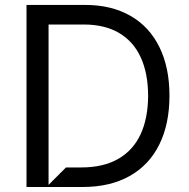

<svg xmlns="http://www.w3.org/2000/svg" viewBox="-20 -747 754 767"><path d="M85.9 0V-727.3H320.3Q425.1 -727.3 500.9 -683.9Q576.7 -640.6 616.8 -558.9Q657 -477.3 657 -365.1Q657 -251.4 616.3 -169.4Q575.6 -87.4 497.7 -43.7Q419.7 0 310.4 0ZM174 -8.5 243.6 -78.1H304.7Q393.1 -78.1 452.8 -112.6Q512.4 -147 541.9 -211.1Q571.4 -275.2 571.7 -365.1Q571.4 -453.8 542.4 -517.4Q513.5 -581 456 -615.1Q398.4 -649.1 314.6 -649.1H174Z"/></svg>

Font: Riot Sans
Style: Regular
Weight: 400
Designer: Rasmus Andersson
Foundry: rsms
Version: Version 4.001